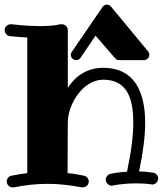

<svg xmlns="http://www.w3.org/2000/svg" viewBox="-20 -800 719 824"><path d="M633 -8C646 -8 659 -20 659 -34C659 -47 649 -58 636 -59C617 -62 597 -64 577 -64C594 -145 603 -215 603 -273C603 -404 558 -509 423 -509C360 -509 308 -480 271 -423V-671C271 -684 260 -696 245 -696C243 -696 241 -696 240 -696C215 -690 184 -688 153 -688C91 -688 30 -696 29 -696C28 -696 27 -696 26 -696C15 -696 0 -687 0 -671C0 -658 9 -647 22 -645C25 -645 56 -641 97 -639V-57C75 -54 52 -51 29 -46C17 -44 9 -33 9 -21C9 -8 19 4 34 4C36 4 37 4 39 4C91 -6 138 -11 184 -11C231 -11 278 -6 330 4C332 4 334 4 335 4C348 4 361 -6 361 -21C361 -33 352 -44 340 -46C316 -51 293 -55 270 -57L271 -275C271 -351 335 -458 423 -458C527 -458 552 -375 552 -274C552 -216 543 -146 525 -63C501 -62 478 -59 455 -54C443 -52 434 -41 434 -29C434 -16 445 -3 460 -3C461 -3 463 -3 464 -4C497 -10 530 -13 563 -13C585 -13 607 -12 630 -9C631 -8 632 -8 633 -8ZM598 -542C609 -542 621 -551 621 -565C621 -570 619 -574 616 -579L456 -772C452 -777 445 -780 438 -780C431 -780 424 -776 420 -770L288 -577C285 -573 284 -569 284 -565C284 -553 294 -542 307 -542C314 -542 321 -545 325 -551L390 -647L474 -550C479 -544 485 -542 491 -542Z"/></svg>

Font: Ribeye
Style: Regular
Weight: 400
Designer: Astigmatic (AOETI)
Foundry: Astigmatic (AOETI)
Version: Version 1.000